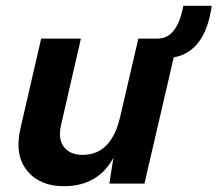

<svg xmlns="http://www.w3.org/2000/svg" viewBox="-20 -633 750 662"><path d="M710 -613Q688 -455 579 -435L478 0H357L371 -89Q318 9 200 9Q117 9 73.5 -44.5Q30 -98 50 -188L122 -500H259L191 -204Q179 -155 200 -127Q221 -99 265 -99Q365 -99 395 -233L457 -500H524Q591 -500 612 -613Z"/></svg>

Font: Elaine Sans SemiBold
Style: Italic
Weight: 600
Italic angle: -13°
Designer: Wei Huang
Foundry: Wei Huang
Version: Version 2.001;December 24, 2019;FontCreator 12.0.0.2547 64-b